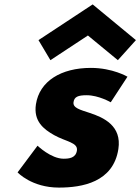

<svg xmlns="http://www.w3.org/2000/svg" viewBox="-20 -836 637 871"><path d="M392.3 -528C257.3 -528 159.1 -468 143 -363C131.3 -286 177.8 -250 225.6 -223C279 -193 334.6 -190 328.9 -153C323.7 -119 293.3 -116 268.3 -116C211.3 -116 150.3 -175 150.3 -175L59.8 -54C59.8 -54 123.2 15 247.2 15C352.2 15 493.9 -9 517 -160C533.1 -265 450.9 -303 386.1 -324C344.2 -338 309.4 -346 313.6 -373C317.2 -397 334.3 -404 373.3 -404C427.3 -404 482.4 -372 482.4 -372L558.2 -488C558.2 -488 491.3 -528 392.3 -528ZM154.6 -654 208.7 -563 378.8 -675 514.7 -563 596.6 -654 400.4 -816Z"/></svg>

Font: Sztylet
Style: BdObl
Weight: 700
Foundry: Cannot Into Space Fonts, PlusOne Fonts
Version: Version 0.12